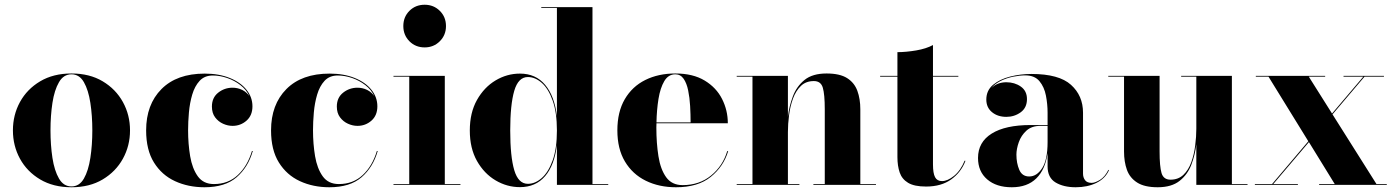

<svg xmlns="http://www.w3.org/2000/svg" viewBox="-20 -780 5882 810"><path d="M34.5 -230Q34.5 -295 64.2 -349.5Q94 -404 149.5 -437Q205 -470 281.5 -470Q358 -470 413.2 -437Q468.5 -404 498.5 -349.5Q528.5 -295 528.5 -230Q528.5 -165 498.5 -110.5Q468.5 -56 413.2 -23Q358 10 281.5 10Q205 10 149.5 -23Q94 -56 64.2 -110.5Q34.5 -165 34.5 -230ZM193 -230Q193 -168 201.2 -114Q209.5 -60 228.8 -26.8Q248 6.5 281.5 6.5Q315 6.5 334 -26.8Q353 -60 361.2 -114Q369.5 -168 369.5 -230Q369.5 -292 361.2 -346Q353 -400 334 -433.2Q315 -466.5 281.5 -466.5Q248 -466.5 228.8 -433.2Q209.5 -400 201.2 -346Q193 -292 193 -230Z M1046.5 -143Q1027 -74.5 978.2 -32.2Q929.5 10 842.5 10Q774 10 718.2 -15.8Q662.5 -41.5 629.5 -94.5Q596.5 -147.5 596.5 -230Q596.5 -339 661.2 -404.2Q726 -469.5 843.5 -469.5Q903.5 -469.5 949 -451.2Q994.5 -433 1019.8 -401.5Q1045 -370 1045 -331.5Q1045 -293 1020 -271Q995 -249 961 -249Q941 -249 921 -258Q901 -267 887.5 -285Q874 -303 874 -330.5Q874 -368 900.5 -389Q927 -410 961 -410Q982.5 -410 1001.5 -400.8Q1020.5 -391.5 1032 -374.5Q1019.5 -401.5 994.2 -421Q969 -440.5 938.2 -451Q907.5 -461.5 878 -461.5Q843 -461.5 822.2 -439Q801.5 -416.5 791 -381Q780.5 -345.5 777 -305.5Q773.5 -265.5 773.5 -230Q773.5 -173 782.2 -121Q791 -69 814.5 -36.2Q838 -3.5 882.5 -3.5Q942.5 -3.5 983.2 -41.5Q1024 -79.5 1043 -143Z M1573.5 -143Q1554 -74.5 1505.2 -32.2Q1456.5 10 1369.5 10Q1301 10 1245.2 -15.8Q1189.5 -41.5 1156.5 -94.5Q1123.5 -147.5 1123.5 -230Q1123.5 -339 1188.2 -404.2Q1253 -469.5 1370.5 -469.5Q1430.5 -469.5 1476 -451.2Q1521.5 -433 1546.8 -401.5Q1572 -370 1572 -331.5Q1572 -293 1547 -271Q1522 -249 1488 -249Q1468 -249 1448 -258Q1428 -267 1414.5 -285Q1401 -303 1401 -330.5Q1401 -368 1427.5 -389Q1454 -410 1488 -410Q1509.5 -410 1528.5 -400.8Q1547.5 -391.5 1559 -374.5Q1546.5 -401.5 1521.2 -421Q1496 -440.5 1465.2 -451Q1434.5 -461.5 1405 -461.5Q1370 -461.5 1349.2 -439Q1328.5 -416.5 1318 -381Q1307.5 -345.5 1304 -305.5Q1300.5 -265.5 1300.5 -230Q1300.5 -173 1309.2 -121Q1318 -69 1341.5 -36.2Q1365 -3.5 1409.5 -3.5Q1469.5 -3.5 1510.2 -41.5Q1551 -79.5 1570 -143Z M1681.5 -670Q1681.5 -708.5 1707.2 -734.2Q1733 -760 1771.5 -760Q1809.5 -760 1835.5 -734.2Q1861.5 -708.5 1861.5 -670Q1861.5 -632 1835.5 -606Q1809.5 -580 1771.5 -580Q1733 -580 1707.2 -606Q1681.5 -632 1681.5 -670ZM1640 -3.5H1706.5V-456.5H1640V-460H1856.5V-3.5H1922.5V0H1640Z M2546 -3.5V0H2329.5V-169.5Q2319.5 -83.5 2279.8 -37Q2240 9.5 2173.5 9.5Q2119 9.5 2070.8 -19Q2022.5 -47.5 1992.2 -101Q1962 -154.5 1962 -229.5Q1962 -304.5 1992.2 -358.2Q2022.5 -412 2070.8 -440.8Q2119 -469.5 2173.5 -469.5Q2240 -469.5 2279.8 -422.2Q2319.5 -375 2329.5 -289V-746.5H2263.5V-750H2479.5V-3.5ZM2329.5 -229.5Q2329.5 -305.5 2311.5 -355.8Q2293.5 -406 2265.5 -430.5Q2237.5 -455 2207 -455Q2166.5 -455 2149.5 -396.8Q2132.5 -338.5 2132.5 -229.5Q2132.5 -120 2149.5 -62.2Q2166.5 -4.5 2207 -4.5Q2237.5 -4.5 2265.5 -29Q2293.5 -53.5 2311.5 -103.5Q2329.5 -153.5 2329.5 -229.5Z M3052 -142.5Q3032.5 -77.5 2978.5 -33.8Q2924.5 10 2832 10Q2760.5 10 2704.5 -17.5Q2648.5 -45 2616.5 -98.5Q2584.5 -152 2584.5 -230Q2584.5 -308 2615.8 -361.5Q2647 -415 2702.2 -442.5Q2757.5 -470 2829 -470Q2903.5 -470 2952.8 -440.2Q3002 -410.5 3026.2 -362.5Q3050.5 -314.5 3050.5 -260H2749.5Q2749 -251 2749 -242Q2749 -176 2757.8 -120.8Q2766.5 -65.5 2790.5 -32.2Q2814.5 1 2860 1Q2930 1 2979.8 -39.5Q3029.5 -80 3048 -142.5ZM2829 -466.5Q2799.5 -466.5 2782.5 -437.8Q2765.5 -409 2758 -362.8Q2750.5 -316.5 2749.5 -263.5H2893.5Q2893.5 -297 2891.5 -332.5Q2889.5 -368 2883.2 -398.5Q2877 -429 2864 -447.8Q2851 -466.5 2829 -466.5Z M3088 -3.5H3154.5V-456.5H3088V-460H3304V-287Q3309 -331 3324.8 -373.2Q3340.5 -415.5 3374.2 -442.8Q3408 -470 3467 -470Q3523 -470 3553.8 -450.5Q3584.5 -431 3597 -396.8Q3609.5 -362.5 3609.5 -319V-3.5H3675.5V0H3411.5V-3.5H3459.5V-319Q3459.5 -382 3451.2 -410Q3443 -438 3413.5 -438Q3380 -438 3358.8 -417.5Q3337.5 -397 3325.5 -364.2Q3313.5 -331.5 3308.8 -294.2Q3304 -257 3304 -223V-3.5H3352.5V0H3088Z M4053 -101.5Q4035 -53.5 3993 -23.2Q3951 7 3887 7Q3837 7 3811 -8.8Q3785 -24.5 3775.5 -52.5Q3766 -80.5 3766 -117V-456.5H3693V-460H3766V-560Q3802 -560 3844.8 -567.2Q3887.5 -574.5 3916 -590V-460H4023V-456.5H3916V-86.5Q3916 -49 3924.8 -32.5Q3933.5 -16 3954 -16Q3977.5 -16 4005 -38.2Q4032.5 -60.5 4049.5 -102Z M4328 -252.5H4399.5V-304.5Q4399.5 -340.5 4392.5 -376.8Q4385.5 -413 4365.2 -437.5Q4345 -462 4305 -462Q4282 -462 4254.5 -456.5Q4227 -451 4202.2 -439Q4177.5 -427 4162 -408Q4187 -433 4225.5 -433Q4260.5 -433 4286.5 -414.8Q4312.5 -396.5 4312.5 -362Q4312.5 -325.5 4286 -306.2Q4259.5 -287 4225.5 -287Q4189 -287 4165 -306.8Q4141 -326.5 4141 -360Q4141 -398.5 4169.5 -422.2Q4198 -446 4241.8 -457Q4285.5 -468 4331 -468Q4447.5 -468 4498.2 -422.2Q4549 -376.5 4549 -304.5V-47.5Q4549 -31.5 4557.5 -20Q4566 -8.5 4585.5 -8.5Q4599.5 -8.5 4620.5 -21.2Q4641.5 -34 4656 -63.5L4658.5 -62Q4643 -27 4605.5 -8.5Q4568 10 4518 10Q4467 10 4433.2 -10.2Q4399.5 -30.5 4399.5 -78V-134Q4390 -65 4352 -27.5Q4314 10 4248.5 10Q4183.5 10 4144.8 -23.2Q4106 -56.5 4106 -113.5Q4106 -180.5 4163.8 -216.5Q4221.5 -252.5 4328 -252.5ZM4322 -35.5Q4354 -35.5 4376.8 -70.8Q4399.5 -106 4399.5 -180.5V-249H4369Q4332.5 -249 4310.2 -228.8Q4288 -208.5 4278 -180Q4268 -151.5 4268 -127.5Q4268 -92 4280 -63.8Q4292 -35.5 4322 -35.5Z M4872 -460V-141Q4872 -78 4880.2 -50Q4888.5 -22 4918 -22Q4951 -22 4972.5 -42.5Q4994 -63 5005.8 -95.8Q5017.5 -128.5 5022.2 -165.8Q5027 -203 5027 -237V-456.5H4963V-460H5177V-3.5H5243V0H5027V-171.5Q5022 -127.5 5006.2 -85.8Q4990.5 -44 4956.5 -17Q4922.5 10 4864 10Q4808.5 10 4777.5 -9.8Q4746.5 -29.5 4734.2 -63.5Q4722 -97.5 4722 -141V-456.5H4655.5V-460Z M5274 -3.5H5346.5L5499.5 -184L5331.5 -456.5H5278V-460H5570.5V-456.5H5501.5L5599.5 -301L5731.5 -456.5H5648V-460H5818.5V-456.5H5736.5L5601.5 -297.5L5787 -3.5H5830.5V0H5545V-3.5H5611L5502 -180.5L5351.5 -3.5H5455.5V0H5274Z"/></svg>

Font: Bodoni* 48
Style: Bold
Weight: 700
Version: Version 2.2